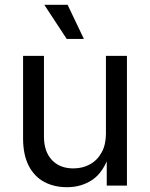

<svg xmlns="http://www.w3.org/2000/svg" viewBox="-20 -781 631 808"><path d="M262.2 6.8Q207 6.8 165.3 -15.9Q123.5 -38.6 100.3 -84.5Q77.1 -130.4 77.1 -199.2V-545.9H165V-206.5Q165 -143.6 198.2 -107.9Q231.4 -72.3 288.6 -72.3Q327.6 -72.3 358.6 -89.4Q389.6 -106.4 407.7 -139.4Q425.8 -172.4 425.8 -218.8V-545.9H514.2V0H429.2V-132.3H440.9Q415.5 -55.7 368.9 -24.4Q322.3 6.8 262.2 6.8ZM260.7 -617.2 166.5 -760.7H264.6L333 -617.2Z"/></svg>

Font: Adwaita Sans
Style: Regular
Weight: 400
Designer: Rasmus Andersson
Foundry: rsms
Version: Version 4.001;git-9221beed3